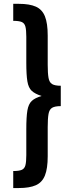

<svg xmlns="http://www.w3.org/2000/svg" viewBox="-20 -890 390 998"><path d="M48.8 87.4V-1Q78.6 -1 93 -7.1Q107.4 -13.2 112.1 -31Q116.7 -48.8 116.7 -84V-218.3Q116.7 -281.7 122.3 -315.4Q127.9 -349.1 145 -365.2Q162.1 -381.3 196.3 -391.1Q162.1 -401.9 145 -417.7Q127.9 -433.6 122.3 -467.3Q116.7 -501 116.7 -564V-698.7Q116.7 -733.9 112.1 -751.7Q107.4 -769.5 93 -775.6Q78.6 -781.7 48.8 -781.7V-870.1H78.1Q133.3 -870.1 166.3 -855.5Q199.2 -840.8 213.6 -804.9Q228 -769 228 -705.1V-553.7Q228 -509.3 232.2 -485.6Q236.3 -461.9 250.7 -453.1Q265.1 -444.3 295.9 -444.3V-338.4Q265.1 -338.4 250.7 -329.6Q236.3 -320.8 232.2 -297.4Q228 -273.9 228 -229V-77.6Q228 -14.2 213.6 22Q199.2 58.1 166.3 72.8Q133.3 87.4 78.1 87.4Z"/></svg>

Font: Antonio SemiBold
Style: Regular
Weight: 600
Designer: Vernon Adams
Foundry: Vernon Adams
Version: Version 1.002